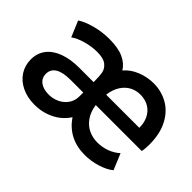

<svg xmlns="http://www.w3.org/2000/svg" viewBox="-94 -777 1034 1034"><g transform="rotate(45 423.0 -260.0)"><path d="M35.2 -151.4Q35.2 -198.7 61.5 -233.2Q87.9 -267.6 136.7 -285.6Q185.5 -303.7 252 -303.7H361.3Q361.3 -347.7 356.7 -372.6Q352.1 -397.5 330.1 -415Q308.1 -432.6 259.8 -432.6Q217.3 -432.6 173.3 -419.9Q129.4 -407.2 105.5 -388.7L67.4 -479.5Q97.2 -500 149.7 -514.2Q202.1 -528.3 257.8 -528.3Q324.2 -528.3 365 -509.8Q405.8 -491.2 426.3 -457.5Q454.1 -491.2 500 -509.8Q545.9 -528.3 594.7 -528.3Q654.3 -528.3 703.6 -500.2Q752.9 -472.2 782.2 -415.8Q811.5 -359.4 811.5 -278.3Q811.5 -246.1 806.6 -224.6H456.5Q463.4 -177.7 485.6 -147Q507.8 -116.2 538.8 -102.1Q569.8 -87.9 604.5 -87.9Q641.6 -87.9 674.8 -100.1Q708 -112.3 734.4 -135.7L772.5 -43.9Q744.6 -21 698.2 -6.6Q651.9 7.8 604.5 7.8Q481 7.8 414.1 -89.8Q398.4 -64 371.1 -41.7Q343.8 -19.5 305.4 -5.9Q267.1 7.8 221.7 7.8Q167 7.8 124.5 -12.7Q82 -33.2 58.6 -69.3Q35.2 -105.5 35.2 -151.4ZM236.3 -85Q269.5 -85 298.1 -98.6Q326.7 -112.3 344 -137.5Q361.3 -162.6 361.3 -195.3V-224.6H264.6Q206.5 -224.6 177 -206.5Q147.5 -188.5 147.5 -154.3Q147.5 -121.6 172.1 -103.3Q196.8 -85 236.3 -85ZM709 -303.7Q709.5 -340.8 695.1 -370.6Q680.7 -400.4 653.1 -417.5Q625.5 -434.6 587.9 -434.6Q556.2 -435.1 528.6 -420.9Q501 -406.7 481.7 -377.2Q462.4 -347.7 456.5 -303.7Z"/></g></svg>

Font: Reddit Sans Chocolate SemiBold
Style: Regular
Weight: 600
Designer: Stephen Hutchings
Foundry: Reddit
Version: Version 1.011